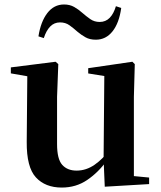

<svg xmlns="http://www.w3.org/2000/svg" viewBox="-20 -821 718 857"><path d="M255.7 16.2Q182.1 16.2 140.2 -29.3Q98.3 -74.7 99.3 -187.9L102 -497.7L132 -475.4L28.4 -493.5V-520.2L228 -545.4L240.2 -534.8L234.7 -388.7V-177.8Q234.7 -111 257.7 -85.3Q280.7 -59.5 321.8 -59.5Q364.7 -59.5 402.5 -85.8Q440.3 -112.1 469.6 -153.8L503.2 -103H456Q418.4 -51 368.8 -17.4Q319.2 16.2 255.7 16.2ZM447.6 12.4 442.4 -109.4V-111.9L445.6 -481.6L373.7 -493.2V-516.6L570.9 -545.4L581.6 -534.8L577.6 -388.7V-35L645.6 -28.5V0.7ZM151.6 -658.7Q161.8 -724.3 191.2 -762.6Q220.7 -801 265.8 -801Q291.8 -801 311.3 -789.8Q330.8 -778.6 346.3 -764.6Q364.7 -748.5 383 -735.7Q401.3 -723 424.8 -723Q451.5 -723 469.5 -741.3Q487.4 -759.6 497.4 -793.3L521.1 -785.5Q511.9 -718.5 482.3 -681.1Q452.7 -643.8 407.8 -643.8Q380.5 -643.8 361.7 -654.5Q342.8 -665.1 326.4 -678.9Q308.2 -695.2 290.2 -708.1Q272.3 -721 247.9 -721Q222.1 -721 204.3 -702.9Q186.5 -684.9 175.5 -651Z"/></svg>

Font: Noto Serif SC ExtraLight
Style: Regular
Weight: 200
Designer: Ryoko NISHIZUKA 西塚涼子 (kana & ideographs); Frank Grießhammer (Latin, Greek & Cyrillic); Wenlong ZHANG 张文龙 (bopomofo); San
Foundry: Adobe
Version: Version 2.002-H1;hotconv 1.1.0;makeotfexe 2.6.0